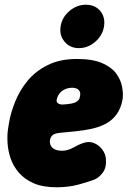

<svg xmlns="http://www.w3.org/2000/svg" viewBox="-20 -772 542 814"><path d="M220 22Q162 22 123 5Q84 -12 60 -40Q36 -68 25 -100.5Q14 -133 12 -166Q10 -199 14 -225L18 -250Q25 -293 44 -340.5Q63 -388 96.5 -429Q130 -470 182 -496Q234 -522 306 -522Q373 -522 413 -504.5Q453 -487 472.5 -460.5Q492 -434 497.5 -404.5Q503 -375 500 -352Q493 -313 474.5 -287.5Q456 -262 428.5 -247.5Q401 -233 368.5 -226Q336 -219 302 -215.5Q268 -212 236 -209Q212 -207 203 -199Q194 -191 192 -178Q190 -165 195.5 -154.5Q201 -144 213 -138.5Q225 -133 244 -133Q267 -133 291 -146.5Q315 -160 334 -166Q358 -174 378.5 -165.5Q399 -157 413 -139Q427 -121 429 -99Q432 -62 416 -40.5Q400 -19 381 -11Q361 -3 316.5 9.5Q272 22 220 22ZM247 -329Q289 -331 303.5 -340Q318 -349 319 -364Q322 -376 318 -384Q314 -392 306 -396Q298 -400 287 -400Q271 -400 256.5 -394Q242 -388 232.5 -376Q223 -364 220 -347Q219 -337 228.5 -332.5Q238 -328 247 -329ZM237 -660Q243 -699 274.5 -725.5Q306 -752 344 -752Q383 -752 405 -725.5Q427 -699 421 -660Q415 -622 384 -595Q353 -568 314 -568Q277 -568 254 -595Q231 -622 237 -660Z"/></svg>

Font: Winky Sans ExtraBold
Style: Italic
Weight: 800
Italic angle: -8.97852°
Designer: Simon Atzbach
Foundry: typofactur
Version: Version 1.205